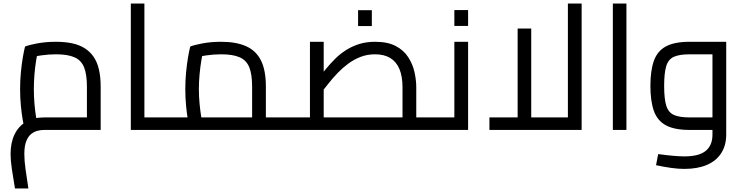

<svg xmlns="http://www.w3.org/2000/svg" viewBox="-20 -737 4214 1089"><path d="M65 332Q55 275 47.5 224Q40 173 40 137Q40 72 62.5 25.5Q85 -21 127.5 -46Q170 -71 229 -71Q246 -71 279 -71Q312 -71 355 -71Q398 -71 444 -71Q490 -71 531 -71L473 -20V-245Q473 -315 457 -355Q441 -395 402.5 -412Q364 -429 298 -429Q256 -429 214.5 -423Q173 -417 150 -407L197 -455Q191 -431 185 -394.5Q179 -358 175.5 -316Q172 -274 172 -232Q172 -189 175.5 -148Q179 -107 184 -77Q189 -47 192 -35L118 -14Q114 -27 108.5 -59Q103 -91 98.5 -136Q94 -181 94 -232Q94 -281 98.5 -327.5Q103 -374 109.5 -412Q116 -450 122 -473Q144 -482 192 -491Q240 -500 298 -500Q348 -500 388.5 -491.5Q429 -483 459.5 -464Q490 -445 510.5 -415.5Q531 -386 541 -343.5Q551 -301 551 -245V0Q509 0 460.5 0Q412 0 365.5 0Q319 0 282.5 0Q246 0 229 0Q213 0 194 4.5Q175 9 157.5 22.5Q140 36 129 63.5Q118 91 118 137Q118 175 125 224Q132 273 141 332Z M799 0V-71H921V0ZM722 0V-717H799V0ZM921 0V-71Q927 -71 931 -68.5Q935 -66 937 -61.5Q939 -57 940 -50.5Q941 -44 941 -36Q941 -28 940 -21Q939 -14 937 -9.5Q935 -5 931 -2.5Q927 0 921 0Z M1488 0V-71H1596V0ZM921 0Q915 0 911 -2.5Q907 -5 905 -9.5Q903 -14 902 -21Q901 -28 901 -36Q901 -47 902.5 -54.5Q904 -62 908.5 -66.5Q913 -71 921 -71ZM921 0V-71H1468L1410 -30V-245Q1410 -315 1394 -355Q1378 -395 1339.5 -412Q1301 -429 1235 -429Q1193 -429 1151.5 -423Q1110 -417 1087 -407L1134 -455Q1128 -431 1122 -394.5Q1116 -358 1112 -316Q1108 -274 1108 -232Q1108 -189 1112 -148Q1116 -107 1121 -77Q1126 -47 1129 -35L1055 -14Q1051 -27 1045.5 -59Q1040 -91 1035.5 -136Q1031 -181 1031 -232Q1031 -281 1035.5 -327.5Q1040 -374 1046.5 -412Q1053 -450 1059 -473Q1081 -482 1129 -491Q1177 -500 1235 -500Q1319 -500 1375.5 -475Q1432 -450 1460 -394.5Q1488 -339 1488 -245V0ZM1596 0V-71Q1602 -71 1606 -68.5Q1610 -66 1612 -61.5Q1614 -57 1615 -50.5Q1616 -44 1616 -36Q1616 -28 1615 -21Q1614 -14 1612 -9.5Q1610 -5 1606 -2.5Q1602 0 1596 0Z M2341 0V-71H2449V0ZM1596 0Q1590 0 1586 -2.5Q1582 -5 1580 -9.5Q1578 -14 1577 -21Q1576 -28 1576 -36Q1576 -47 1577.5 -54.5Q1579 -62 1583.5 -66.5Q1588 -71 1596 -71ZM1596 0V-71H2335L2263 -6V-241Q2263 -304 2245.5 -345.5Q2228 -387 2193.5 -408Q2159 -429 2107 -429Q2063 -429 2025.5 -414.5Q1988 -400 1956 -376.5Q1924 -353 1896.5 -324.5Q1869 -296 1846 -267Q1823 -238 1804 -214L1779 -285Q1804 -316 1829.5 -347Q1855 -378 1883 -405.5Q1911 -433 1944.5 -454Q1978 -475 2018 -487.5Q2058 -500 2108 -500Q2179 -500 2224.5 -476Q2270 -452 2295.5 -412.5Q2321 -373 2331 -328Q2341 -283 2341 -241V0ZM1738 -71V-500H1816V-71ZM2449 0V-71Q2455 -71 2459 -68.5Q2463 -66 2465 -61.5Q2467 -57 2468 -50.5Q2469 -44 2469 -36Q2469 -28 2468 -21Q2467 -14 2465 -9.5Q2463 -5 2459 -2.5Q2455 0 2449 0ZM2011 -589V-679H2089V-589Z M2449 0V-71H2593L2557 -42V-500H2635V0ZM2449 0Q2443 0 2439 -2.5Q2435 -5 2433 -9.5Q2431 -14 2430 -21Q2429 -28 2429 -36Q2429 -47 2430.5 -54.5Q2432 -62 2436.5 -66.5Q2441 -71 2449 -71ZM2557 -590V-680H2635V-590Z M2756 0V-71H3245L3201 -26V-717H3279V0ZM2916 -71V-575H2993V-71Z M3456 0V-717H3533V0Z M3862 221Q3827 221 3787.5 215.5Q3748 210 3701 200L3713 137Q3766 144 3801.5 147Q3837 150 3862 150Q3945 150 3983 118.5Q4021 87 4021 27V-455L4061 -429H3892Q3834 -429 3802.5 -415Q3771 -401 3759 -362.5Q3747 -324 3747 -250Q3747 -176 3759 -137.5Q3771 -99 3802.5 -85Q3834 -71 3892 -71H4021V0H3892Q3805 0 3756.5 -26.5Q3708 -53 3688.5 -108.5Q3669 -164 3669 -250Q3669 -336 3688.5 -391.5Q3708 -447 3756.5 -473.5Q3805 -500 3892 -500H4099V26Q4099 88 4070.5 132Q4042 176 3989 198.5Q3936 221 3862 221Z"/></svg>

Font: Cairo
Style: Regular
Weight: 400
Designer: Mohamed Gaber, Accademia di Belle Arti di Urbino
Foundry: Kief Type Foundry, Accademia di Belle Arti di Urbino
Version: Version 3.120